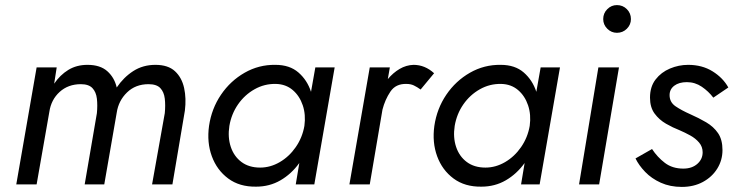

<svg xmlns="http://www.w3.org/2000/svg" viewBox="-20 -725 2884 755"><path d="M707 -290 658 0H578L628 -280Q631 -311 628 -337Q625 -363 610.5 -378.5Q596 -394 564 -394Q513 -394 479.5 -361.5Q446 -329 439 -282L390 0H313L361 -280Q364 -311 361 -337Q358 -363 343.5 -378.5Q329 -394 298 -394Q248 -394 214.5 -363.5Q181 -333 174 -285L124 0H44L124 -460H203L193 -396Q216 -430 248.5 -450Q281 -470 324 -470Q374 -470 402 -445Q430 -420 439 -381Q466 -421 504 -445.5Q542 -470 591 -470Q641 -470 668 -445Q695 -420 704 -379Q713 -338 707 -290Z M802 -230Q812 -298 849 -352.5Q886 -407 942 -439Q998 -471 1063 -470Q1119 -470 1153.5 -440Q1188 -410 1203 -364L1220 -460H1296L1216 0H1143L1157 -84Q1126 -41 1083 -16Q1040 9 987 9Q922 10 877.5 -23Q833 -56 813 -110.5Q793 -165 802 -230ZM882 -230Q875 -185 887.5 -147.5Q900 -110 929.5 -88Q959 -66 1003 -66Q1043 -66 1080 -87.5Q1117 -109 1143 -146.5Q1169 -184 1177 -230Q1183 -274 1170.5 -311Q1158 -348 1131 -371Q1104 -394 1065 -395Q1020 -396 981 -374Q942 -352 916 -314.5Q890 -277 882 -230Z M1634 -373Q1620 -383 1607.5 -389Q1595 -395 1578 -395Q1536 -396 1515 -364.5Q1494 -333 1484 -294L1434 0H1354L1434 -460H1513L1505 -414Q1526 -439 1551.5 -454Q1577 -469 1606 -470Q1651 -470 1687 -437Z M1688 -230Q1698 -298 1735 -352.5Q1772 -407 1828 -439Q1884 -471 1949 -470Q2005 -470 2039.5 -440Q2074 -410 2089 -364L2106 -460H2182L2102 0H2029L2043 -84Q2012 -41 1969 -16Q1926 9 1873 9Q1808 10 1763.5 -23Q1719 -56 1699 -110.5Q1679 -165 1688 -230ZM1768 -230Q1761 -185 1773.5 -147.5Q1786 -110 1815.5 -88Q1845 -66 1889 -66Q1929 -66 1966 -87.5Q2003 -109 2029 -146.5Q2055 -184 2063 -230Q2069 -274 2056.5 -311Q2044 -348 2017 -371Q1990 -394 1951 -395Q1906 -396 1867 -374Q1828 -352 1802 -314.5Q1776 -277 1768 -230Z M2352 -650Q2352 -673 2368 -689Q2384 -705 2406 -705Q2429 -705 2445 -689Q2461 -673 2461 -650Q2461 -628 2445 -612Q2429 -596 2406 -596Q2384 -596 2368 -612Q2352 -628 2352 -650ZM2333 -460H2414L2336 0H2257Z M2544 -139Q2565 -107 2594.5 -84.5Q2624 -62 2667 -62Q2701 -62 2722 -80.5Q2743 -99 2743 -126Q2743 -148 2729 -164.5Q2715 -181 2694 -192.5Q2673 -204 2652 -213Q2626 -223 2599 -238.5Q2572 -254 2554 -278.5Q2536 -303 2536 -341Q2536 -384 2558 -412.5Q2580 -441 2614.5 -455.5Q2649 -470 2686 -470Q2741 -470 2782 -444.5Q2823 -419 2844 -381L2785 -341Q2766 -366 2739.5 -384Q2713 -402 2681 -402Q2650 -402 2631.5 -388Q2613 -374 2613 -351Q2613 -323 2636.5 -307Q2660 -291 2694 -276Q2728 -261 2757 -244Q2786 -227 2803.5 -201.5Q2821 -176 2821 -135Q2821 -95 2800.5 -62Q2780 -29 2744 -9.5Q2708 10 2661 10Q2615 10 2578.5 -6.5Q2542 -23 2517 -49Q2492 -75 2479 -102Z"/></svg>

Font: Jost*
Style: Italic
Weight: 400
Italic angle: -10°
Version: Version 3.7